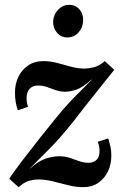

<svg xmlns="http://www.w3.org/2000/svg" viewBox="-20 -764 524 795"><path d="M57 11 18 -24Q41 -58 75 -102.5Q109 -147 145.5 -193Q182 -239 213 -277Q244 -315 267.5 -340Q291 -365 313 -386.5Q335 -408 360 -434H358Q323 -402 296.5 -393Q270 -384 248 -384Q226 -385 208.5 -391.5Q191 -398 173.5 -404Q156 -410 136 -410Q116 -410 103 -396.5Q90 -383 90 -357Q90 -339 96 -322L54 -307Q48 -323 45 -341.5Q42 -360 42 -381Q42 -416 56 -445.5Q70 -475 96.5 -493Q123 -511 160 -511Q188 -511 216.5 -503.5Q245 -496 273.5 -488Q302 -480 331 -480Q343 -480 366.5 -485Q390 -490 414 -511L453 -475Q421 -434 376.5 -379Q332 -324 287 -265Q229 -192 184.5 -147.5Q140 -103 103 -66H104Q139 -97 168.5 -107Q198 -117 225 -117Q250 -117 270 -110Q290 -103 308.5 -96.5Q327 -90 347 -90Q366 -90 379 -101.5Q392 -113 392 -136Q393 -155 385 -177L428 -191Q433 -176 437 -158Q441 -140 441 -119Q441 -84 427 -54.5Q413 -25 387 -7Q361 11 324 11Q295 11 263 3Q231 -5 199 -13Q167 -21 138 -21Q123 -21 102.5 -16Q82 -11 57 11ZM266 -744Q293 -744 309.5 -724.5Q326 -705 324 -676Q323 -649 304.5 -629Q286 -609 259 -609Q232 -609 215.5 -629Q199 -649 200 -676Q202 -705 221.5 -724.5Q241 -744 266 -744Z"/></svg>

Font: Lora SemiBold
Style: Italic
Weight: 600
Italic angle: -3°
Designer: Olga Karpushina, Alexei Vanyashin (Cyrillic)
Foundry: Cyreal
Version: Version 3.011; ttfautohint (v1.8.4.7-5d5b)